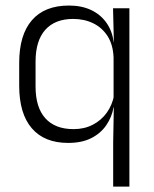

<svg xmlns="http://www.w3.org/2000/svg" viewBox="-20 -518 570 710"><path d="M232 10.5Q144 10.5 97.5 -43.8Q51 -98 51 -201V-285.5Q51 -389 98 -443.2Q145 -497.5 235 -497.5Q282 -497.5 317.2 -480.8Q352.5 -464 374 -433.2Q395.5 -402.5 400.5 -361H420.5L400 -305.5Q398 -353 377.8 -384.5Q357.5 -416 324.5 -432Q291.5 -448 250.5 -448Q183.5 -448 147.5 -407.8Q111.5 -367.5 111.5 -290V-198Q111.5 -121 147.5 -80.8Q183.5 -40.5 252 -40.5Q292 -40.5 323.2 -56.8Q354.5 -73 374.8 -101.2Q395 -129.5 402 -166L417.5 -121H400Q393.5 -85 373 -55Q352.5 -25 317.5 -7.2Q282.5 10.5 232 10.5ZM398.5 172V9L401 -128L400 -140.5V-346L401 -366L398 -487.5H458.5V172Z"/></svg>

Font: Anek Gujarati Medium Light
Style: Regular
Weight: 300
Version: Version 1.003